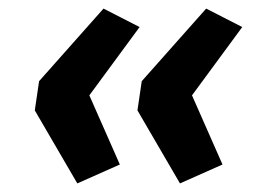

<svg xmlns="http://www.w3.org/2000/svg" viewBox="-20 -494 604 447"><path d="M160 -67 61 -237 71 -305 221 -474 305 -431 188 -272 259 -111ZM399 -67 300 -237 310 -305 460 -474 544 -431 427 -272 498 -111Z"/></svg>

Font: Nunito Sans 7pt SemiExpanded
Style: Bold Italic
Weight: 700
Width: 6
Italic angle: -9°
Designer: Vernon Adams
Foundry: Vernon Adams
Version: Version 3.101;gftools[0.9.27]